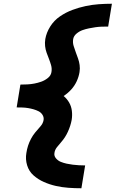

<svg xmlns="http://www.w3.org/2000/svg" viewBox="-20 -853 618 1026"><path d="M415 153 435 31Q418 31 401.5 30Q385 29 368.5 27Q352 25 336 21.5Q320 18 305 12Q290 6 279 -7Q268 -20 271 -36Q273 -52 284 -66Q295 -80 306.5 -93Q318 -106 327 -120Q336 -134 343 -149.5Q350 -165 355 -180.5Q360 -196 363 -212Q367 -237 364 -261Q361 -285 349.5 -305Q338 -325 320 -340Q343 -355 361 -375Q379 -395 390 -419Q401 -443 405 -468Q408 -487 405.5 -505.5Q403 -524 397 -540.5Q391 -557 385 -573.5Q379 -590 373.5 -607.5Q368 -625 371 -644Q374 -661 389 -673.5Q404 -686 421 -692Q438 -698 455.5 -701.5Q473 -705 490 -707.5Q507 -710 524 -710.5Q541 -711 558 -711L578 -833Q543 -833 508 -830.5Q473 -828 437.5 -820.5Q402 -813 367 -800Q332 -787 300.5 -765.5Q269 -744 248.5 -711.5Q228 -679 222 -644Q219 -625 221 -606.5Q223 -588 229 -571.5Q235 -555 241.5 -538.5Q248 -522 253 -504.5Q258 -487 255 -468Q252 -449 235.5 -436Q219 -423 200.5 -416.5Q182 -410 163.5 -406.5Q145 -403 126.5 -402Q108 -401 89 -401L69 -279Q84 -279 99.5 -278.5Q115 -278 130 -275.5Q145 -273 159 -269Q173 -265 186 -258.5Q199 -252 207 -239.5Q215 -227 213 -212Q210 -193 195.5 -177Q181 -161 168 -145Q155 -129 145.5 -111Q136 -93 130 -74.5Q124 -56 121 -36Q115 -2 125 30.5Q135 63 159.5 84.5Q184 106 214.5 119.5Q245 133 278 140.5Q311 148 345.5 150.5Q380 153 415 153Z"/></svg>

Font: Iosevka Sparkle Heavy Oblique
Style: Regular
Weight: 900
Italic angle: -9°
Designer: Belleve Invis
Foundry: Belleve Invis
Version: Version 4.5.0; ttfautohint (v1.8.3)